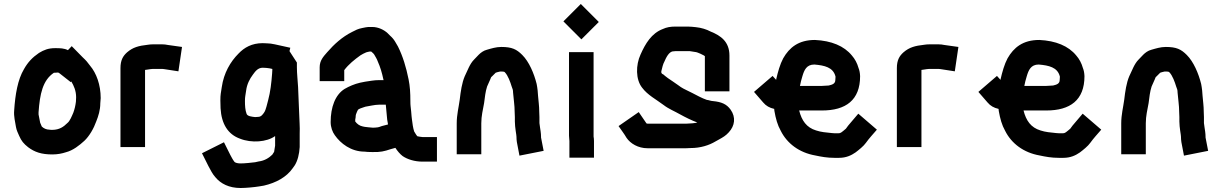

<svg xmlns="http://www.w3.org/2000/svg" viewBox="-20 -750 6116 961"><path d="M190 -116C190 -116.7 189.7 -117 189 -117C186.3 -123.7 183.7 -130 181 -136C177.7 -149.4 176.4 -163.5 173 -177V-188C179.5 -278.9 193.2 -348.1 250 -386H256C261.3 -386 266.3 -386.3 271 -387C271.7 -386.3 272.3 -386 273 -386C274.3 -385.3 276 -384.3 278 -383L334 -339L337 -342C349.6 -320.9 361 -295.7 361 -263C360.3 -255 360 -247.7 360 -241C357.4 -219.9 353.3 -203.4 347 -186C339.9 -169.9 330.1 -143.8 317 -134C298.7 -115.7 277.5 -100 241 -100C234.3 -100 229.7 -100.3 227 -101C212.1 -101 198.1 -107.9 190 -116ZM320 -499C300.8 -508.6 281.3 -509 256 -509C221.9 -509 200 -500.2 175 -485C142.3 -462.6 119.6 -438.9 100 -404C68.6 -351.6 56.2 -276.4 51 -198C48.1 -166.1 56.3 -139.8 60 -114C63 -97 69.9 -84.3 76 -70C87.2 -44.3 98.2 -31 121 -13C153.4 11.3 187.4 23 242 23C267.8 23 290.4 18.5 310 12C345.5 3.1 377.7 -22.8 402 -45C427.3 -68.6 449.5 -107.5 462 -143C472.3 -168.7 482 -199.1 482 -233L484 -259C484 -325.4 462.5 -383.8 431 -421C418.1 -438.7 411 -447.2 394 -463L339 -519Z M706 -14V-400L720 -402C728.2 -403 736.2 -405 744 -405H793C795 -405 798 -404.7 802 -404L873 -393L891 -515L820 -525C810.7 -527 801.7 -528 793 -528H744C736 -528 728 -527.3 720 -526C673.5 -520.8 645.2 -513.2 616 -488C595.4 -469.6 583 -448.5 583 -409V-14Z M1343 -405V-400C1343 -394.7 1342.7 -388.7 1342 -382C1338.4 -335.5 1333.4 -289.9 1322 -248C1317.2 -232.1 1311.3 -199.4 1302 -187C1295.8 -177.7 1287 -165 1272 -165C1266.7 -164.3 1261.7 -164 1257 -164C1242.2 -165.6 1217.3 -167.8 1214 -181C1207.4 -198.6 1206 -220.1 1206 -245C1206 -267.6 1208.8 -271.1 1212 -297C1215.9 -328.6 1230 -355.4 1245.5 -376C1256.5 -390.7 1269.4 -411 1295 -411C1301.7 -411 1308 -410.7 1314 -410C1316.7 -410 1321.7 -409.3 1329 -408ZM1466 -437 1429 -494 1433 -511 1356 -528C1340.7 -531.3 1328 -533 1318 -533C1310 -533.7 1302.3 -534 1295 -534C1240.2 -534 1202.6 -512 1174 -482C1133.1 -441.1 1100.1 -384.8 1090 -314C1085.7 -284 1083 -278.5 1083 -247C1083 -233 1083.3 -220 1084 -208C1088.3 -130.2 1120.9 -77.5 1181 -56C1238.4 -33 1315.6 -38.7 1357 -69V-21C1355.8 -10.5 1353.5 0.7 1352 10C1348.7 14.7 1345.7 19.3 1343 24C1327 40 1303.6 54.8 1275 58L1257 62C1239.1 64.2 1205.4 68 1184 68C1173.4 68 1155.9 65.9 1152 58C1145 49.3 1138.1 35.2 1133 26L1101 -38L991 17L1023 81C1033.2 99.8 1043.8 121.7 1058 137C1084.7 169.4 1126.3 191 1184 191C1210.4 191 1253.9 186.9 1277 183L1301 179C1361.6 165 1414.2 136.5 1445 92L1455 78C1470 54.1 1477.8 21.8 1480 -14V-82C1480.7 -97.3 1480.5 -114.7 1479.5 -134C1476.7 -188.6 1474.7 -259.2 1472 -314C1470.3 -346.3 1466 -381.8 1466 -413Z M1703 -344V-399C1724.8 -428.1 1754.4 -451.8 1784 -473L1798 -481C1803.3 -483.7 1808.3 -486 1813 -488C1816.1 -489.6 1827.6 -491.2 1830 -492H1838C1843.5 -486.5 1848.8 -483.4 1853 -477C1859 -466.1 1866.5 -455.4 1871 -442C1883.6 -414.2 1892 -384.8 1899 -352C1899 -350.7 1899.3 -349.7 1900 -349H1877C1851 -349 1831.2 -344.2 1807 -341L1782 -336C1754.6 -329.7 1727.1 -317.9 1705 -305C1658 -275.9 1635 -213.8 1635 -139C1635 -113 1643.9 -89.5 1656 -73C1684.5 -32.3 1736.6 9 1805 9C1813.7 10.3 1826 11 1842 11C1883.4 12.6 1904.4 6.9 1934 -3L1959 -10C1968.8 5.7 1982.2 21.1 1995 31C2019.1 47.6 2055.4 59 2095 59H2167V-64H2095C2088.5 -64 2076 -66.8 2069 -68C2063.3 -73.7 2057.4 -85.4 2053 -92C2047.2 -109.5 2044.4 -131.9 2042 -151L2040 -168C2039.3 -172 2038.7 -180 2038 -192C2035.6 -217.5 2034 -220.1 2034 -244C2034 -285.9 2032 -317.8 2025 -353C2013 -413.1 1996.3 -468.4 1972 -517L1958 -541C1951.3 -552.3 1943 -562.3 1933 -571L1920 -584C1902.5 -600.4 1873.7 -615 1843 -615H1824C1816 -614.3 1806 -612.7 1794 -610C1770.3 -605.5 1759.8 -598.9 1742 -590C1692.3 -565.1 1652.4 -528.6 1617.5 -488.5C1598.1 -466.3 1580 -447 1580 -413V-344ZM1911 -226C1913 -207.8 1916.2 -169.4 1918 -151L1921 -134C1921 -132 1921.3 -129.7 1922 -127L1891 -119C1884.4 -116.2 1872.7 -112 1864 -112C1860.7 -111.3 1854.3 -111 1845 -111C1833.7 -111.7 1826.3 -112.3 1823 -113C1820.3 -113 1814.7 -113.7 1806 -115L1796 -117C1778.9 -120.4 1767.2 -129.8 1758 -142V-151C1758.7 -154.3 1759.3 -158.3 1760 -163C1760 -174.7 1762.3 -180.3 1767 -191L1772 -201C1778.2 -205.7 1789.8 -209.9 1797 -212L1809 -216C1828.8 -218.8 1854.9 -226 1877 -226Z M2483 -392H2489C2491.4 -392 2504.8 -392.4 2507 -388C2522.5 -372.5 2534.5 -338.7 2541 -317C2545.5 -305.7 2548 -299.7 2548 -287C2550.4 -253.6 2556 -224 2556 -189C2556.7 -180.3 2557 -172 2557 -164V-142C2557 -124.6 2559.2 -111.8 2561 -96L2564 -76C2564.7 -72 2565 -68.7 2565 -66C2565 -56.7 2565.7 -47.7 2567 -39L2580 29L2701 5L2688 -62V-66C2688 -74 2687.3 -82.7 2686 -92L2683 -112C2682.3 -120 2681.3 -127.3 2680 -134V-164C2680 -172 2679.7 -181 2679 -191C2679 -220.1 2675.1 -243.8 2673 -271L2671 -297C2669.7 -309 2668 -320 2666 -330C2652.7 -383.1 2628.3 -440.7 2594 -475C2565.7 -503.3 2542.4 -515 2489 -515C2462.8 -515 2438.3 -507.1 2417 -501C2400.2 -496.8 2386.1 -486.1 2376 -476C2367.7 -467.7 2357.2 -456.9 2353 -452C2330.9 -429.9 2320.6 -397.3 2306 -368C2292 -335.3 2285.9 -292.6 2281 -251C2276.1 -213.9 2266 -175.8 2266 -133V22H2389V-133C2389 -169.9 2397 -200.2 2403 -234C2406.7 -261.6 2409.5 -291.4 2418 -317L2426 -335C2428 -340.3 2430.7 -346.3 2434 -353C2436.5 -358.9 2437.7 -364.9 2442 -367C2445.3 -371 2451 -376.7 2459 -384C2459 -387.2 2480.5 -391.2 2483 -392Z M2830 -44V39H2953V-44C2953 -52 2952.3 -59.7 2951 -67V-489H2828V-71C2828 -62.1 2830 -51.6 2830 -44ZM2800 -643 2890 -553 2977 -640 2887 -730Z M3518 -250C3492.9 -258.4 3465.7 -274.1 3444 -285C3426.6 -294.5 3404.1 -303.3 3388 -314L3374 -324C3365.6 -330.5 3332.4 -352.3 3323 -359C3315.1 -365.8 3305.8 -371.2 3298 -379H3296C3293 -380.5 3291.2 -383.4 3290 -387V-393C3294.7 -411.7 3297.8 -428.6 3306 -443C3312.6 -458.4 3328.1 -493 3350 -493C3354 -493.7 3357.3 -494 3360 -494H3433C3440.2 -492.8 3451.2 -491.4 3458 -490C3465.5 -490 3478 -484.5 3486 -481L3502 -473L3508 -469V-293H3631V-472C3631 -541.4 3587.3 -571.9 3537 -592C3516 -603.2 3490 -611.3 3463 -614L3443 -616C3436.3 -616.7 3429.7 -617 3423 -617H3360C3336.1 -617 3316.1 -613.5 3298 -605C3240.8 -583.6 3210.1 -531.3 3186 -477C3161.8 -424.6 3161.2 -352 3194 -311C3221.6 -274.1 3263.6 -252.8 3302 -224C3326.4 -205 3357.1 -193 3385 -177C3409.7 -163.3 3439.8 -148.3 3470 -137C3467.3 -136.3 3465 -135.7 3463 -135L3447 -133C3441.7 -132.3 3436.7 -132 3432 -132C3426 -131.3 3420 -131 3414 -131H3221C3219.7 -131 3218.3 -131.3 3217 -132H3216L3177 -189L3076 -119C3089.2 -99.2 3104 -81 3116 -60C3135.5 -31.5 3174 -8 3221 -8H3414C3421.3 -8 3429 -8.3 3437 -9C3486 -9 3528.9 -22.7 3561 -42L3579 -52C3598.1 -62.6 3612.9 -70.9 3628 -88C3657.7 -120.2 3664.1 -162.5 3637 -201C3616.3 -229.8 3590.5 -239.8 3549 -244C3539.1 -244 3524.9 -250 3518 -250Z M4128 -322C4118.6 -322 4104.1 -320 4094 -320H3984C3987.3 -336.4 3990 -349.2 3996 -368C4005.2 -399.3 4016.7 -427 4056 -427C4107.3 -422.7 4148.8 -412.8 4161 -370C4161 -368.7 4161.3 -367.3 4162 -366C4162 -359.3 4161.7 -354 4161 -350C4161 -330 4144.4 -326.1 4128 -322ZM4285 -369C4284.3 -385 4281.7 -398.7 4277 -410C4270.7 -433.2 4258.7 -455.4 4244 -472C4204.8 -520.2 4141.3 -546.1 4059 -550C3976.5 -550 3930.8 -511.9 3900 -458C3884.3 -428.8 3873.2 -388.9 3865 -353V-350L3847 -370L3754 -290L3800 -237C3814.1 -220.2 3831.5 -210.2 3855 -205C3855 -201.7 3855.3 -198.3 3856 -195C3862.8 -156.4 3871.3 -124.6 3888 -95C3919.5 -32 3980.1 13.9 4060 28C4090.7 34.6 4120.3 40 4156 40H4180C4214.7 40 4240.9 27.8 4262 13C4277.7 1.3 4303.1 -19.1 4314 -35C4330.8 -58.5 4350.4 -79.2 4369 -101L4276 -181L4236 -134C4228.2 -124.9 4221.4 -117.1 4214 -106C4209.4 -101.4 4194.3 -89.7 4192 -88C4187.3 -84.9 4183.8 -83 4176 -83H4157C4152.3 -83 4147.7 -83.3 4143 -84C4115.2 -86.8 4089.5 -88.8 4065 -97C4016.6 -111.5 3992.6 -146.7 3980 -197H4094C4213.7 -197 4285 -248.8 4285 -369Z M4592 -14V-400L4606 -402C4614.2 -403 4622.2 -405 4630 -405H4679C4681 -405 4684 -404.7 4688 -404L4759 -393L4777 -515L4706 -525C4696.7 -527 4687.7 -528 4679 -528H4630C4622 -528 4614 -527.3 4606 -526C4559.5 -520.8 4531.2 -513.2 4502 -488C4481.4 -469.6 4469 -448.5 4469 -409V-14Z M5251 -322C5241.6 -322 5227.1 -320 5217 -320H5107C5110.3 -336.4 5113 -349.2 5119 -368C5128.2 -399.3 5139.7 -427 5179 -427C5230.3 -422.7 5271.8 -412.8 5284 -370C5284 -368.7 5284.3 -367.3 5285 -366C5285 -359.3 5284.7 -354 5284 -350C5284 -330 5267.4 -326.1 5251 -322ZM5408 -369C5407.3 -385 5404.7 -398.7 5400 -410C5393.7 -433.2 5381.7 -455.4 5367 -472C5327.8 -520.2 5264.3 -546.1 5182 -550C5099.5 -550 5053.8 -511.9 5023 -458C5007.3 -428.8 4996.2 -388.9 4988 -353V-350L4970 -370L4877 -290L4923 -237C4937.1 -220.2 4954.5 -210.2 4978 -205C4978 -201.7 4978.3 -198.3 4979 -195C4985.8 -156.4 4994.3 -124.6 5011 -95C5042.5 -32 5103.1 13.9 5183 28C5213.7 34.6 5243.3 40 5279 40H5303C5337.7 40 5363.9 27.8 5385 13C5400.7 1.3 5426.1 -19.1 5437 -35C5453.8 -58.5 5473.4 -79.2 5492 -101L5399 -181L5359 -134C5351.2 -124.9 5344.4 -117.1 5337 -106C5332.4 -101.4 5317.3 -89.7 5315 -88C5310.3 -84.9 5306.8 -83 5299 -83H5280C5275.3 -83 5270.7 -83.3 5266 -84C5238.2 -86.8 5212.5 -88.8 5188 -97C5139.6 -111.5 5115.6 -146.7 5103 -197H5217C5336.7 -197 5408 -248.8 5408 -369Z M5809 -392H5815C5817.4 -392 5830.8 -392.4 5833 -388C5848.5 -372.5 5860.5 -338.7 5867 -317C5871.5 -305.7 5874 -299.7 5874 -287C5876.4 -253.6 5882 -224 5882 -189C5882.7 -180.3 5883 -172 5883 -164V-142C5883 -124.6 5885.2 -111.8 5887 -96L5890 -76C5890.7 -72 5891 -68.7 5891 -66C5891 -56.7 5891.7 -47.7 5893 -39L5906 29L6027 5L6014 -62V-66C6014 -74 6013.3 -82.7 6012 -92L6009 -112C6008.3 -120 6007.3 -127.3 6006 -134V-164C6006 -172 6005.7 -181 6005 -191C6005 -220.1 6001.1 -243.8 5999 -271L5997 -297C5995.7 -309 5994 -320 5992 -330C5978.7 -383.1 5954.3 -440.7 5920 -475C5891.7 -503.3 5868.4 -515 5815 -515C5788.8 -515 5764.3 -507.1 5743 -501C5726.2 -496.8 5712.1 -486.1 5702 -476C5693.7 -467.7 5683.2 -456.9 5679 -452C5656.9 -429.9 5646.6 -397.3 5632 -368C5618 -335.3 5611.9 -292.6 5607 -251C5602.1 -213.9 5592 -175.8 5592 -133V22H5715V-133C5715 -169.9 5723 -200.2 5729 -234C5732.7 -261.6 5735.5 -291.4 5744 -317L5752 -335C5754 -340.3 5756.7 -346.3 5760 -353C5762.5 -358.9 5763.7 -364.9 5768 -367C5771.3 -371 5777 -376.7 5785 -384C5785 -387.2 5806.5 -391.2 5809 -392Z"/></svg>

Font: Tape
Style: Regular
Weight: 500
Foundry: Cannot Into Space Fonts
Version: Version 0.97